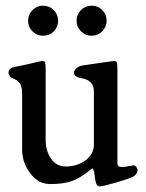

<svg xmlns="http://www.w3.org/2000/svg" viewBox="-20 -645 514 677"><path d="M94.5 -609.5Q110 -625 132 -625Q154 -625 169.5 -609.5Q185 -594 185 -572Q185 -550 169.5 -534.5Q154 -519 132 -519Q110 -519 94.5 -534.5Q79 -550 79 -572Q79 -594 94.5 -609.5ZM265.5 -609.5Q281 -625 303 -625Q325 -625 340.5 -609.5Q356 -594 356 -572Q356 -550 340.5 -534.5Q325 -519 303 -519Q281 -519 265.5 -534.5Q250 -550 250 -572Q250 -594 265.5 -609.5ZM311 -324Q311 -363 264 -370Q241 -374 241 -389Q241 -397 250 -404.5Q259 -412 270 -414Q283 -416 311 -420Q339 -424 358.5 -427Q378 -430 382 -430Q390 -430 392 -424.5Q394 -419 394 -403V-69Q394 -56 410 -56Q417 -56 433 -59Q449 -62 452 -62Q456 -62 460.5 -56.5Q465 -51 465 -46Q465 -30 447 -21Q433 -14 388 -1Q343 12 332 12Q321 12 318 -2Q316 -7 314.5 -20.5Q313 -34 312 -40Q307 -52 305.5 -51.5Q304 -51 292 -41Q259 -15 230.5 -5.5Q202 4 157 4Q115 4 86.5 -34Q58 -72 58 -118V-316Q58 -356 31 -366Q10 -374 10 -389Q10 -406 37 -410Q54 -413 75.5 -418Q97 -423 111 -426.5Q125 -430 129 -430Q137 -430 139 -424.5Q141 -419 141 -403V-151Q141 -113 160 -85.5Q179 -58 211 -58Q253 -58 282 -80Q311 -102 311 -135Z"/></svg>

Font: EB Garamond 08
Style: Regular
Weight: 400
Version: Version 0.016 ; ttfautohint (v1.5)